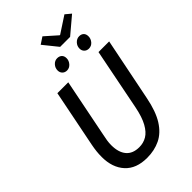

<svg xmlns="http://www.w3.org/2000/svg" viewBox="-286 -1062 1172 1172"><g transform="rotate(-45 300.0 -476.5)"><path d="M254 12Q160 12 110.5 -42.5Q61 -97 61 -188Q61 -213 63.5 -235.5Q66 -258 71 -284L145 -655H239L164 -279Q159 -257 156 -237Q153 -217 153 -198Q153 -136 181.5 -102Q210 -68 266 -68Q302 -68 331.5 -85.5Q361 -103 384 -144.5Q407 -186 421 -256L500 -655H592L510 -248Q491 -151 455 -94Q419 -37 368 -12.5Q317 12 254 12ZM285 -711Q267 -711 255.5 -722.5Q244 -734 244 -752Q244 -774 259 -790.5Q274 -807 295 -807Q313 -807 324.5 -796.5Q336 -786 336 -766Q336 -745 321 -728Q306 -711 285 -711ZM474 -711Q456 -711 444.5 -722.5Q433 -734 433 -752Q433 -774 448.5 -790.5Q464 -807 485 -807Q503 -807 514 -796.5Q525 -786 525 -766Q525 -745 510.5 -728Q496 -711 474 -711ZM357 -843 282 -936 326 -965 405 -895H409L516 -965L552 -935L443 -843Z"/></g></svg>

Font: Source Code Pro ExtraLight Medium
Style: Italic
Weight: 500
Italic angle: -11°
Monospace: yes
Version: Version 1.016;hotconv 1.0.116;makeotfexe 2.5.65601